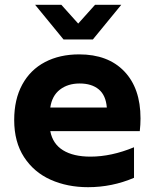

<svg xmlns="http://www.w3.org/2000/svg" viewBox="-20 -771 644 798"><path d="M39 -272Q39 -358 72.5 -419.5Q106 -481 167 -513Q228 -545 309 -545Q429 -545 496.5 -474.5Q564 -404 564 -279Q564 -253 561 -226H189Q199 -173 242 -146.5Q285 -120 356 -120Q443 -120 537 -159V-32Q446 7 346 7Q260 7 190.5 -24Q121 -55 80 -118Q39 -181 39 -272ZM311 -424Q262 -424 229 -398.5Q196 -373 189 -324H424Q420 -375 390.5 -399.5Q361 -424 311 -424ZM126 -751H235L305 -673L375 -751H484L366 -607H244Z"/></svg>

Font: Chess Sans
Style: Bold
Weight: 700
Designer: Wolf Bōese
Foundry: Wolf Bōese
Version: Version 7.223